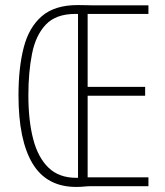

<svg xmlns="http://www.w3.org/2000/svg" viewBox="-20 -735 653 758"><path d="M287 -715Q308 -715 319.5 -714.5Q331 -714 344 -714H566V-680H326V-392H553V-357H326V-35H566V0H340Q327 0 312.5 1.5Q298 3 281 3Q164 3 108.5 -89.5Q53 -182 53 -359Q53 -467 73.5 -547Q94 -627 145 -671Q196 -715 287 -715ZM277 -680Q201 -680 161 -638Q121 -596 106.5 -523Q92 -450 92 -359Q92 -259 111 -186Q130 -113 171.5 -73Q213 -33 281 -33Q284 -33 285 -33Q286 -33 288 -33V-680Q284 -680 277 -680Z"/></svg>

Font: Noto Sans Arabic UI XCn XLt
Style: Regular
Weight: 200
Width: 2
Designer: Monotype Design Team, Nadine Chahine and Nizar Qandah
Foundry: Monotype Imaging Inc.
Version: Version 2.010; ttfautohint (v1.8.4.7-5d5b)